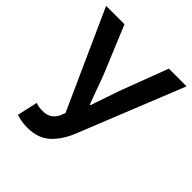

<svg xmlns="http://www.w3.org/2000/svg" viewBox="-205 -872 1019 1019"><g transform="rotate(45 304.0 -362.5)"><path d="M167 14Q138 14 118 10Q98 6 82 1L108 -115Q117 -111 128 -108.5Q139 -106 159 -106Q189 -106 208.5 -117.5Q228 -129 241 -153L254 -184L4 -739H142L254 -469L313 -308H318L373 -469L475 -739H608L372 -152Q342 -75 293.5 -30.5Q245 14 167 14Z"/></g></svg>

Font: Noto Sans JP SemiBold
Style: Regular
Weight: 600
Designer: Ryoko NISHIZUKA  (kana, bopomofo & ideographs); Paul D. Hunt (Latin, Greek & Cyrillic); Sandoll Communications , Soo-you
Foundry: Adobe
Version: Version 2.004-H2;hotconv 1.0.118;makeotfexe 2.5.65603